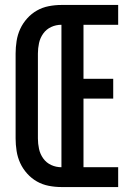

<svg xmlns="http://www.w3.org/2000/svg" viewBox="-20 -755 540 775"><path d="M228 0Q202 0 176.5 -5Q151 -10 129 -22.5Q107 -35 89.5 -54.5Q72 -74 61.5 -97Q51 -120 47 -145.5Q43 -171 43 -196V-539Q43 -564 47 -589.5Q51 -615 61.5 -638Q72 -661 89.5 -680.5Q107 -700 129 -712.5Q151 -725 176.5 -730Q202 -735 228 -735H457V-655H317V-437H437V-357H317V-80H457V0ZM228 -80V-655Q206 -655 186.5 -646Q167 -637 154.5 -619.5Q142 -602 137.5 -581Q133 -560 133 -539V-196Q133 -175 137.5 -154Q142 -133 154.5 -115.5Q167 -98 186.5 -89Q206 -80 228 -80Z"/></svg>

Font: Iosevka SS10 Medium
Style: Regular
Weight: 500
Monospace: yes
Designer: Belleve Invis
Foundry: Belleve Invis
Version: Version 28.0.6; ttfautohint (v1.8.4)